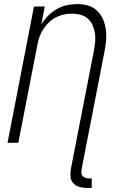

<svg xmlns="http://www.w3.org/2000/svg" viewBox="-20 -702 590 944"><path d="M407 222Q388 222 370.5 217Q353 212 341 199.5Q329 187 327 168.5Q325 150 328 131L442 -454Q446 -476 448 -498Q450 -520 446.5 -540.5Q443 -561 434.5 -579.5Q426 -598 411 -611Q396 -624 375.5 -629.5Q355 -635 333 -635Q313 -635 293 -630.5Q273 -626 254.5 -616.5Q236 -607 220 -591.5Q204 -576 192.5 -558Q181 -540 174 -520.5Q167 -501 164 -482L70 0H17L147 -670H200L183 -581Q196 -604 216 -624Q236 -644 259.5 -657.5Q283 -671 309 -676.5Q335 -682 359 -682Q388 -682 413.5 -674.5Q439 -667 457.5 -649Q476 -631 486.5 -607Q497 -583 500.5 -556Q504 -529 501.5 -501Q499 -473 493 -445L381 131Q380 140 380.5 148.5Q381 157 386 163Q391 169 399 172Q407 175 416 175H431V222Z"/></svg>

Font: Lode Dark
Style: Italic
Weight: 400
Italic angle: -11°
Monospace: yes
Designer: Belleve Invis
Foundry: Belleve Invis
Version: Version 29.2.0; ttfautohint (v1.8.3)